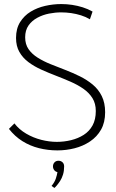

<svg xmlns="http://www.w3.org/2000/svg" viewBox="-20 -729 570 946"><path d="M234 187 248 197Q253 193 260.5 184Q268 175 276.5 162Q285 149 290.5 131Q296 113 296 91Q296 78 288 70.5Q280 63 268 63Q256 63 248.5 71Q241 79 241 91Q241 101 247 109Q253 117 263 119Q261 133 255 151Q249 169 234 187ZM423 -634 436 -672Q413 -685 387.5 -693Q362 -701 335.5 -705Q309 -709 282 -709Q242 -709 202.5 -700Q163 -691 131 -671.5Q99 -652 79 -620Q59 -588 59 -542Q59 -502 75.5 -473Q92 -444 120 -423Q148 -402 183.5 -386Q219 -370 255.5 -356Q292 -342 327.5 -326.5Q363 -311 391 -291.5Q419 -272 435.5 -245.5Q452 -219 452 -182Q452 -140 436 -111Q420 -82 392.5 -64.5Q365 -47 330.5 -38.5Q296 -30 260 -30Q223 -30 183.5 -40Q144 -50 109 -70.5Q74 -91 51 -121L24 -94Q53 -57 90.5 -33.5Q128 -10 172 1Q216 12 263 12Q306 12 347.5 1.5Q389 -9 423.5 -32Q458 -55 478 -90.5Q498 -126 498 -176Q498 -222 481.5 -255.5Q465 -289 436.5 -312.5Q408 -336 373.5 -353Q339 -370 301.5 -384.5Q264 -399 229 -413Q194 -427 165.5 -445Q137 -463 120.5 -487Q104 -511 104 -545Q104 -580 120.5 -603.5Q137 -627 164 -641.5Q191 -656 221.5 -662Q252 -668 281 -668Q306 -668 330.5 -664.5Q355 -661 379 -653.5Q403 -646 423 -634Z"/></svg>

Font: Advent Pro Light
Style: Regular
Weight: 300
Version: Version 3.000